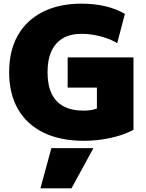

<svg xmlns="http://www.w3.org/2000/svg" viewBox="-20 -760 801 1050"><path d="M371 270H201L261 50H491ZM438 10Q310 10 218.5 -34.5Q127 -79 78.5 -163Q30 -247 30 -365Q30 -483 77.5 -566.5Q125 -650 214 -695Q303 -740 427 -740Q496 -740 555.5 -726Q615 -712 663 -684L621 -524Q584 -547 530.5 -561Q477 -575 427 -575Q366 -575 324.5 -551Q283 -527 261.5 -480.5Q240 -434 240 -365Q240 -295 262 -248.5Q284 -202 328 -178.5Q372 -155 438 -155Q467 -155 488.5 -160Q510 -165 533 -177L510 -131V-281H350V-446H710V-50Q655 -21 584 -5.5Q513 10 438 10Z"/></svg>

Font: M PLUS 2 Black
Style: Regular
Weight: 900
Designer: Coji Morishita
Foundry: UNDERFOREST DESIGN
Version: Version 1.001